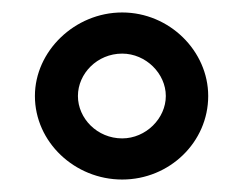

<svg xmlns="http://www.w3.org/2000/svg" viewBox="-20 -788 393 308"><path d="M36 -634C36 -560 100 -500 176 -500C252 -500 314 -560 314 -634C314 -706 252 -768 176 -768C100 -768 36 -706 36 -634ZM105 -634C105 -670 136 -702 176 -702C214 -702 246 -670 246 -634C246 -598 214 -566 176 -566C136 -566 105 -598 105 -634Z"/></svg>

Font: Ampere
Style: SC
Weight: 400
Version: Version 1